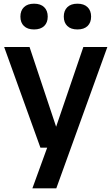

<svg xmlns="http://www.w3.org/2000/svg" viewBox="-20 -800 604 1040"><path d="M199 0 2.5 -545.5H140L284 -113.5L431.5 -545.5H561.5L285 220H155.5L235.5 0ZM399.5 -640.5Q364 -640.5 344.8 -659Q325.5 -677.5 325.5 -710Q325.5 -742.5 344.8 -761.2Q364 -780 399.5 -780Q435 -780 454.2 -761.2Q473.5 -742.5 473.5 -710Q473.5 -677.5 454.2 -659Q435 -640.5 399.5 -640.5ZM164.5 -640.5Q129 -640.5 109.8 -659Q90.5 -677.5 90.5 -710Q90.5 -742.5 109.8 -761.2Q129 -780 164.5 -780Q200 -780 219.2 -761.2Q238.5 -742.5 238.5 -710Q238.5 -677.5 219.2 -659Q200 -640.5 164.5 -640.5Z"/></svg>

Font: Encode Sans SmBold
Style: Regular
Weight: 600
Designer: Multiple Designers
Foundry: Impallari Type
Version: Version 3.002; ttfautohint (v1.8.3) -l 8 -r 50 -G 200 -x 14 